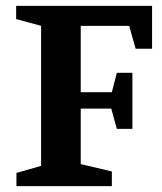

<svg xmlns="http://www.w3.org/2000/svg" viewBox="-20 -634 553 654"><path d="M36 0V-45L120 -69V-546L35 -569V-614H498V-468H442L420 -546H255V-320H361L378 -386H431V-195H378L359 -264H255V-75L361 -50V0Z"/></svg>

Font: Manuale
Style: Regular
Weight: 400
Designer: Eduardo Tunni / Pablo Cosgaya
Foundry: Eduardo Tunni / Pablo Cosgaya
Version: Version 1.002